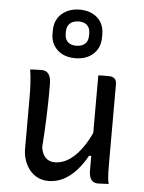

<svg xmlns="http://www.w3.org/2000/svg" viewBox="-58 -895 716 952"><g transform="rotate(5 300.0 -419.0)"><path d="M138 -534Q153 -534 163 -527.5Q173 -521 179 -506Q185 -491 185 -462Q185 -423 184.5 -385.5Q184 -348 182.5 -310Q181 -272 179 -233Q177 -194 174 -153Q179 -119 196.5 -101.5Q214 -84 242 -84Q269 -84 294.5 -96Q320 -108 344 -131.5Q368 -155 390 -190Q412 -225 431 -271V-131H409Q386 -89 357 -57Q328 -25 293.5 -7Q259 11 219 11Q189 11 165 -1Q141 -13 124.5 -34Q108 -55 99 -81.5Q90 -108 90 -138Q90 -182 90 -225.5Q90 -269 90 -313Q90 -357 90 -399Q90 -436 88 -467Q86 -498 81 -532Q96 -533 109.5 -533.5Q123 -534 138 -534ZM473 -533Q486 -533 494 -529Q502 -525 506.5 -517Q511 -509 511 -496Q511 -428 511 -361Q511 -294 511 -228Q511 -162 511 -96Q511 -75 511.5 -57.5Q512 -40 513.5 -26Q515 -12 518 0Q509 0 499.5 0.5Q490 1 481.5 1.5Q473 2 464 2Q452 2 441.5 -4Q431 -10 425.5 -24Q420 -38 420 -61Q420 -141 420 -220Q420 -299 420 -377.5Q420 -456 420 -532Q429 -533 437.5 -533Q446 -533 455 -533Q464 -533 473 -533ZM300 -849Q337 -849 364.5 -835Q392 -821 407 -796Q422 -771 422 -738V-721Q422 -670 388 -638.5Q354 -607 298 -607Q243 -607 209.5 -638Q176 -669 176 -718V-735Q176 -769 191.5 -794.5Q207 -820 235.5 -834.5Q264 -849 300 -849ZM301 -790Q273 -790 257 -775.5Q241 -761 241 -735V-721Q241 -709 245.5 -698.5Q250 -688 258 -681Q266 -675 275.5 -672Q285 -669 297 -669Q326 -669 341.5 -683.5Q357 -698 357 -723V-737Q357 -750 353 -760Q349 -770 340 -778Q333 -784 323.5 -787Q314 -790 301 -790Z"/></g></svg>

Font: Rec Mono Semicasual
Style: Regular
Weight: 400
Version: Version 1.085; ttfautohint (v1.8.4.7-5d5b)